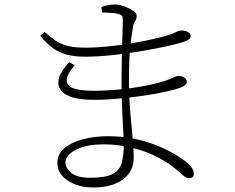

<svg xmlns="http://www.w3.org/2000/svg" viewBox="-20 -790 1040 850"><path d="M394 40Q326 40 280 9.5Q234 -21 234 -69Q234 -108 265 -134Q296 -160 347 -173.5Q398 -187 458 -187Q528 -187 587 -173Q646 -159 692 -138.5Q738 -118 769 -98Q800 -78 813 -65Q826 -53 832 -42.5Q838 -32 838 -21Q838 -11 832.5 -6Q827 -1 818 -1Q807 -1 797.5 -8Q788 -15 776 -26Q738 -62 684.5 -90.5Q631 -119 568.5 -135Q506 -151 441 -151Q362 -151 316 -127Q270 -103 270 -71Q270 -44 297 -23.5Q324 -3 378 -3Q446 -3 477.5 -19Q509 -35 518.5 -68Q528 -101 528 -152Q528 -172 525.5 -212.5Q523 -253 520.5 -309Q518 -365 518 -432Q518 -474 519 -519Q520 -564 521 -603.5Q522 -643 523 -669Q524 -695 524 -699Q524 -714 520.5 -719Q517 -724 505 -728Q489 -732 472.5 -733Q456 -734 432 -735L429 -759Q442 -764 457.5 -767Q473 -770 490 -770Q508 -770 530 -762Q552 -754 568.5 -743Q585 -732 585 -721Q585 -705 578 -696Q571 -687 568 -667Q564 -643 560 -613.5Q556 -584 553.5 -543Q551 -502 551 -441Q551 -362 556.5 -296Q562 -230 567 -179.5Q572 -129 572 -94Q572 -30 523.5 5Q475 40 394 40ZM393 -348Q340 -348 303 -358.5Q266 -369 249.5 -390.5Q233 -412 241 -443Q249 -474 286 -515L310 -502Q274 -457 275.5 -432.5Q277 -408 308.5 -398Q340 -388 393 -388Q446 -388 504.5 -393.5Q563 -399 617 -409Q671 -419 710 -432Q733 -440 747.5 -447Q762 -454 772 -454Q783 -454 795 -447Q807 -440 807 -428Q807 -421 800.5 -414.5Q794 -408 782 -403Q758 -394 716 -384.5Q674 -375 620 -367Q566 -359 507.5 -353.5Q449 -348 393 -348ZM356 -539Q311 -539 276.5 -548Q242 -557 213.5 -577.5Q185 -598 158 -632L178 -648Q202 -627 224 -611.5Q246 -596 276.5 -587.5Q307 -579 356 -579Q405 -579 459.5 -584.5Q514 -590 566.5 -599Q619 -608 662 -618Q705 -628 730 -636Q746 -641 759.5 -648Q773 -655 785 -655Q796 -655 805 -651.5Q814 -648 819 -643Q824 -638 824 -631Q824 -621 816 -615.5Q808 -610 797 -606Q775 -598 726 -587Q677 -576 613.5 -565Q550 -554 482.5 -546.5Q415 -539 356 -539Z"/></svg>

Font: Noto Serif KR ExtraLight
Style: Regular
Weight: 200
Designer: Ryoko NISHIZUKA 西塚涼子 (kana & ideographs); Frank Grießhammer (Latin, Greek & Cyrillic); Wenlong ZHANG 张文龙 (bopomofo); San
Foundry: Adobe
Version: Version 2.002-H1;hotconv 1.1.0;makeotfexe 2.6.0